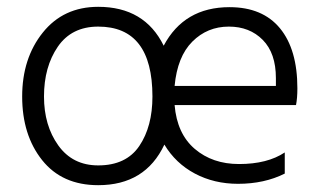

<svg xmlns="http://www.w3.org/2000/svg" viewBox="-20 -534 936 563"><path d="M109 -251Q109 -166 151 -107.5Q193 -49 268 -49Q350 -49 388.5 -106Q427 -163 427 -251Q427 -456 268 -456Q190 -456 149.5 -397Q109 -338 109 -251ZM651 -456Q588 -456 544 -412Q500 -368 492 -282H789V-305Q789 -378 750.5 -417Q712 -456 651 -456ZM815 -25Q755 5 678 5Q608 5 551.5 -25Q495 -55 462 -110Q406 9 268 9Q162 9 103.5 -64.5Q45 -138 45 -251Q45 -363 105.5 -438.5Q166 -514 268 -514Q404 -514 460 -400Q520 -513 653 -513Q750 -513 801 -451Q852 -389 852 -275Q852 -246 848 -226H492Q499 -142 551 -97.5Q603 -53 681 -53Q764 -53 815 -87Z"/></svg>

Font: Hind Siliguri Light
Style: Regular
Weight: 300
Designer: Jyotish Sonowal
Foundry: Indian Type Foundry
Version: Version 1.001;PS 1.0;hotconv 1.0.86;makeotf.lib2.5.63406; tt